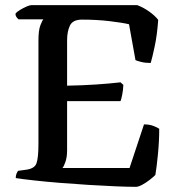

<svg xmlns="http://www.w3.org/2000/svg" viewBox="-20 -724 693 744"><path d="M507 0Q476 0 428 -2Q380 -4 323.5 -7.5Q267 -11 211.5 -15.5Q156 -20 111 -25Q66 -30 41 -34Q41 -44 44 -51Q47 -58 50 -62L79 -66Q114 -70 121.5 -91.5Q129 -113 129 -168V-567Q129 -607 136.5 -626Q144 -645 148 -649H52Q49 -651 44.5 -657Q40 -663 40 -671Q45 -678 57.5 -685.5Q70 -693 82.5 -698.5Q95 -704 101 -704H512Q534 -696 557 -680Q580 -664 593 -647Q589 -589 579.5 -544.5Q570 -500 564 -480Q543 -480 527 -484Q511 -488 505 -491L480 -630Q455 -636 405 -642Q355 -648 298 -648Q262 -648 251 -625Q240 -602 240 -568V-392Q298 -393 351 -396.5Q404 -400 447 -405L458 -395Q457 -374 453.5 -356.5Q450 -339 447 -332H240V-142Q240 -116 234 -98Q228 -80 222 -73H482L538 -242Q559 -242 574.5 -236Q590 -230 597 -225Q597 -177 592 -126Q587 -75 582 -46Q574 -38 560 -27Q546 -16 531 -8Q516 0 507 0Z"/></svg>

Font: Texturina 72pt SemiBold
Style: Regular
Weight: 600
Designer: Guillermo Torres Carreño
Foundry: Omnibus-Type
Version: Version 1.002; ttfautohint (v1.8.3)